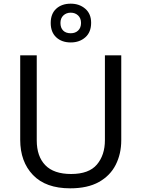

<svg xmlns="http://www.w3.org/2000/svg" viewBox="-20 -1015 771 1045"><path d="M640 -252Q640 -178 610 -118.5Q580 -59 518.5 -24.5Q457 10 362 10Q229 10 159.5 -62.5Q90 -135 90 -254V-714H180V-251Q180 -164 226.5 -116Q273 -68 367 -68Q464 -68 507.5 -119.5Q551 -171 551 -252V-714H640ZM365 -784Q316 -784 286 -812Q256 -840 256 -890Q256 -940 286 -967.5Q316 -995 365 -995Q412 -995 444 -967.5Q476 -940 476 -891Q476 -840 444.5 -812Q413 -784 365 -784ZM365 -834Q390 -834 405.5 -849Q421 -864 421 -890Q421 -916 405 -931Q389 -946 365 -946Q341 -946 325 -931Q309 -916 309 -890Q309 -864 323.5 -849Q338 -834 365 -834Z"/></svg>

Font: Noto Sans Zanabazar Square
Style: Regular
Weight: 400
Version: Version 2.005; ttfautohint (v1.8.4.7-5d5b)